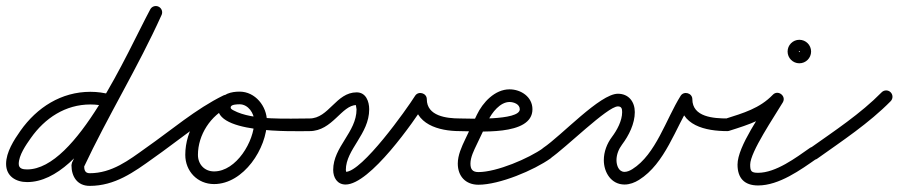

<svg xmlns="http://www.w3.org/2000/svg" viewBox="-33 -585 2981 637"><path d="M334.4 -271.3C311.7 -277.3 290.6 -280.4 266.9 -280.4C170.4 -280.4 89.5 -228.7 34.8 -151.1C13.3 -120.5 -12.8 -80.2 -12.8 -41.2C-12.8 -0.3 19.7 19.1 57 19.1C252.3 19.1 416.5 -373.6 502.5 -534.1C508 -544.3 504.1 -557 493.9 -562.5C483.7 -568 471 -564.1 465.5 -553.9C388.8 -410.9 222.4 -22.9 57 -22.9C43.5 -22.9 29.2 -25.1 29.2 -41.2C29.2 -70.1 53.4 -104.5 69.2 -126.9C115.9 -193.3 184.1 -238.4 266.9 -238.4C287 -238.4 304.4 -235.8 323.6 -230.7C334.8 -227.7 346.3 -234.4 349.3 -245.6C352.3 -256.8 345.6 -268.3 334.4 -271.3ZM464.9 -552.6C387 -380 286.5 -217.6 206.1 -45.9C206 -45.6 205.5 -43.5 205 -41.5C204.5 -39.4 204.1 -37.3 204.1 -37C204.1 0.9 223.4 31.7 264.6 31.7C348.2 31.7 410.9 -13.6 475.3 -60C484.7 -66.7 486.8 -79.8 480 -89.3C473.3 -98.7 460.2 -100.8 450.7 -94C394.2 -53.4 338.2 -10.3 264.6 -10.3C247.9 -10.3 246.1 -22.6 246.1 -37C246.1 -37.3 245.6 -34.9 245 -32.6C244.5 -30.2 244 -27.8 244.1 -28.1C324.7 -200 425.2 -362.5 503.1 -535.4C507.9 -545.9 503.2 -558.4 492.6 -563.1C482.1 -567.9 469.6 -563.2 464.9 -552.6Z M445.8 -65C452.4 -55.5 465.5 -53.1 475 -59.8C556.4 -116.5 637.7 -187.2 726.6 -230.6C737 -235.7 741.3 -248.3 736.2 -258.7C731.1 -269.1 718.6 -273.4 708.2 -268.3C617.1 -223.9 534.2 -152.3 451 -94.2C441.5 -87.6 439.1 -74.5 445.8 -65ZM708.5 -268.5C633.5 -233.8 581.7 -153.9 581.7 -71.2C581.7 -16.8 622.3 25.7 677.2 25.7C775.3 25.7 852.6 -93.2 852.6 -182.5C852.6 -232.4 813.9 -281 762 -281C734.7 -281 703.3 -274 693.2 -244.9C693.2 -244.9 693.2 -245 693.2 -245C693.2 -245 693.2 -245.1 693.2 -245.1C655.3 -138.8 947.3 -150 994 -150C1005.6 -150 1015 -159.4 1015 -171C1015 -182.6 1005.6 -192 994 -192C924 -192.1 805.6 -184.4 742 -218.7C736.9 -221.4 730.5 -224.5 732.8 -230.9C732.8 -230.9 732.8 -231 732.8 -231C732.8 -231 732.8 -231.1 732.8 -231.1C735.5 -238.7 755.6 -239 762 -239C790.4 -239 810.6 -209.2 810.6 -182.5C810.6 -116.8 751.3 -16.3 677.2 -16.3C645.5 -16.3 623.7 -39.9 623.7 -71.2C623.7 -137.6 666 -202.5 726.2 -230.4C736.7 -235.3 741.3 -247.8 736.4 -258.3C731.5 -268.8 719.1 -273.4 708.5 -268.5Z M973 -171C973 -159.4 982.4 -150 994 -150C1070.4 -150 1099.9 -236.6 1150.3 -236.6C1150.5 -236.6 1149.9 -236.6 1149.7 -236.6C1149.2 -236.7 1148.9 -236.9 1148.5 -237C1146.5 -238 1149.9 -226.5 1149.9 -222.3C1149.9 -146.4 1072.4 -97.9 1072.4 -21.2C1072.4 4 1085.7 27.2 1113.6 27.2C1194.3 27.2 1340.4 -182.2 1379.8 -244.8C1385.2 -253.4 1375.5 -261.2 1364.4 -264.4C1353.4 -267.6 1341 -266.1 1341 -256C1341 -172.4 1423 -150.1 1492 -150C1503.6 -150 1513 -159.4 1513 -171C1513 -182.6 1503.6 -192 1492 -192C1448.8 -192.1 1383 -199.7 1383 -256C1383 -266.1 1376 -273.2 1367.7 -275.6C1359.3 -278 1349.6 -275.7 1344.2 -267.2C1315.8 -222 1168.4 -14.8 1113.6 -14.8C1112.6 -14.8 1114.3 -14.4 1114.8 -14C1116.4 -12.7 1114.4 -19 1114.4 -21.2C1114.4 -89.5 1191.9 -140 1191.9 -222.3C1191.9 -248.3 1181.2 -278.6 1150.3 -278.6C1081.5 -278.6 1058.1 -192 994 -192C982.4 -192 973 -182.6 973 -171Z M1471 -171C1471 -159.4 1480.4 -150 1492 -150C1548 -150.1 1733.5 -131.8 1733.5 -222.5C1733.5 -263.6 1695.4 -288.6 1657.4 -288.6C1608.7 -288.6 1568.5 -245 1549 -204C1536.2 -177 1523.3 -150 1510.5 -123C1498.7 -98.2 1485.8 -70.3 1485.8 -42.3C1485.8 -0.7 1511.4 27.9 1554.3 27.9C1624 27.9 1738.6 -20.1 1794.2 -59.9C1803.7 -66.7 1805.8 -79.8 1799.1 -89.2C1792.3 -98.7 1779.2 -100.8 1769.8 -94.1C1721.3 -59.3 1614.9 -14.1 1554.3 -14.1C1534.6 -14.1 1527.8 -23.6 1527.8 -42.3C1527.8 -63.3 1539.6 -86.5 1548.4 -105C1561.2 -132 1574.1 -159 1587 -186C1599 -211.3 1626.3 -246.6 1657.4 -246.6C1671.5 -246.6 1691.5 -239.4 1691.5 -222.5C1691.5 -183.5 1515.8 -192 1492 -192C1480.4 -192 1471 -182.6 1471 -171Z M1763.6 -65.3C1770 -55.7 1783.1 -53.1 1792.7 -59.6C1842.2 -92.7 1982.4 -232 2017 -232C2029.2 -232 2031.1 -224 2031.1 -213C2031.1 -184.2 2014 -153 1997.2 -130.6C1980.6 -108.5 1970.3 -81.4 1970.3 -53.6C1970.3 -13.2 1994.7 27.2 2039 27.2C2056.2 27.2 2072.7 20.8 2087.1 11.8C2173.9 -42.5 2208 -160.8 2260.8 -244.8C2266.2 -253.4 2256.5 -261.2 2245.4 -264.4C2234.4 -267.6 2222 -266.1 2222 -256C2222 -167.8 2309 -150.1 2380 -150C2391.6 -150 2401 -159.4 2401 -171C2401 -182.6 2391.6 -192 2380 -192C2335.2 -192.1 2264 -196.2 2264 -256C2264 -266.1 2257 -273.2 2248.7 -275.6C2240.3 -278 2230.6 -275.7 2225.2 -267.2C2176.8 -190.2 2143 -72.6 2064.9 -23.8C2057.3 -19.1 2048.2 -14.8 2039 -14.8C2019.2 -14.8 2012.3 -37.2 2012.3 -53.6C2012.3 -72.3 2019.7 -90.6 2030.8 -105.4C2053.3 -135.3 2073.1 -174.7 2073.1 -213C2073.1 -247.2 2053 -274 2017 -274C1957.6 -274 1830.4 -135.4 1769.3 -94.4C1759.7 -88 1757.1 -74.9 1763.6 -65.3Z M2386.3 -151C2453.3 -172.2 2512.3 -190.6 2561.1 -241.5C2569.7 -250.4 2564.6 -262 2555.7 -268.8C2546.8 -275.5 2534.2 -277.4 2527.9 -266.7C2493.9 -209.3 2413.9 -99.6 2413.9 -39C2413.9 5.4 2436.1 30.3 2482 30.3C2551.8 30.3 2623.1 -21.3 2678 -59.8C2687.5 -66.5 2689.9 -79.5 2683.2 -89C2676.5 -98.5 2663.5 -100.9 2654 -94.2C2607.5 -61.7 2541.2 -11.7 2482 -11.7C2459.1 -11.7 2455.9 -17.6 2455.9 -39C2455.9 -80.6 2536.5 -198.7 2564.1 -245.3C2570.4 -256 2566.4 -266.7 2558.6 -272.6C2550.9 -278.5 2539.4 -279.5 2530.9 -270.5C2487.6 -225.5 2433.2 -209.9 2373.7 -191C2362.6 -187.5 2356.5 -175.7 2360 -164.7C2363.5 -153.6 2375.3 -147.5 2386.3 -151ZM2616 -414C2616 -412.6 2620.4 -417 2619 -417C2617.6 -417 2622 -412.6 2622 -414C2622 -415.4 2617.6 -411 2619 -411C2620.4 -411 2616 -415.4 2616 -414ZM2580 -414C2580 -392.5 2597.5 -375 2619 -375C2640.5 -375 2658 -392.5 2658 -414C2658 -435.5 2640.5 -453 2619 -453C2597.5 -453 2580 -435.5 2580 -414Z M2648.9 -63.5C2655.6 -54 2668.7 -51.8 2678.2 -58.5C2761.4 -117.7 2850.3 -176.4 2922 -249.3C2930.1 -257.5 2930 -270.8 2921.7 -279C2913.5 -287.1 2900.2 -287 2892 -278.7C2822.1 -207.6 2735 -150.4 2653.8 -92.8C2644.4 -86.1 2642.2 -73 2648.9 -63.5Z"/></svg>

Font: FRB American Cursive Guidelines Arrows Medium
Style: Italic
Weight: 500
Italic angle: -25°
Version: Version 2.0;Modular Font Editor K font №1